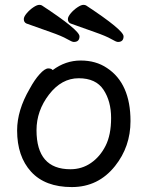

<svg xmlns="http://www.w3.org/2000/svg" viewBox="-20 -739 602 783"><path d="M280.8 -567.9Q273.9 -567.9 253.4 -579.8Q232.9 -591.8 185.5 -608.4Q138.2 -625 87.9 -643.1Q77.1 -647.9 77.1 -661.1Q77.1 -670.9 89.1 -685.1Q101.1 -699.2 116 -709.2Q130.9 -719.2 140.1 -719.2Q147 -719.2 150.9 -716.8Q304.2 -616.2 304.2 -590.8Q304.2 -567.9 280.8 -567.9ZM460.9 -567.9Q454.1 -567.9 433.6 -579.8Q413.1 -591.8 365.5 -608.4Q317.9 -625 268.1 -643.1Q256.8 -647.9 256.8 -661.1Q256.8 -670.9 268.8 -685.1Q280.8 -699.2 295.9 -709.2Q311 -719.2 319.8 -719.2Q327.1 -719.2 331.1 -716.8Q483.9 -616.2 483.9 -590.8Q483.9 -567.9 460.9 -567.9ZM267.1 -48.8Q314 -48.8 351.1 -74.5Q388.2 -100.1 410.6 -144.5Q433.1 -189 433.1 -257.8Q433.1 -326.2 402.1 -373Q371.1 -419.9 301 -419.9Q231 -419.9 179.9 -353.5Q128.9 -287.1 128.9 -208Q128.9 -48.8 267.1 -48.8ZM272.9 23.9Q164.1 23.9 106.9 -38.6Q49.8 -101.1 49.8 -207Q49.8 -289.1 101.1 -377Q121.1 -414.1 142.1 -437Q163.1 -460 176.8 -460Q189.9 -460 194.8 -453.1Q247.1 -492.2 309.1 -492.2Q371.1 -492.2 416 -461.9Q512.2 -398.9 512.2 -245.1Q512.2 -141.1 449.2 -62Q380.9 23.9 272.9 23.9Z"/></svg>

Font: LXGW WenKai Screen
Style: Regular
Weight: 400
Designer: LXGW / Fontworks Inc.
Foundry: LXGW / Fontworks Inc.
Version: Version 1.510;January 18,2025